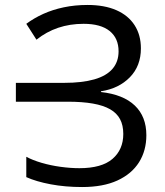

<svg xmlns="http://www.w3.org/2000/svg" viewBox="-20 -744 667 774"><path d="M548 -549Q548 -478 503.5 -432.5Q459 -387 387 -376V-373Q477 -363 523.5 -318.5Q570 -274 570 -199Q570 -137 540.5 -90Q511 -43 453.5 -16.5Q396 10 311 10Q243 10 184.5 -1Q126 -12 86 -30V-112Q112 -98 148 -87.5Q184 -77 224 -71.5Q264 -66 300 -66Q390 -66 433.5 -103.5Q477 -141 477 -204Q477 -239 464 -263.5Q451 -288 424 -303.5Q397 -319 354.5 -326.5Q312 -334 253 -334H44V-410H239Q311 -410 360 -424Q409 -438 433.5 -466.5Q458 -495 458 -537Q458 -590 422 -619Q386 -648 317 -648Q262 -648 214.5 -632Q167 -616 127 -584L86 -648Q117 -671 154.5 -688Q192 -705 237 -714.5Q282 -724 333 -724Q401 -724 449 -703Q497 -682 522.5 -642.5Q548 -603 548 -549Z"/></svg>

Font: Noto Sans Armenian
Style: Regular
Weight: 400
Designer: Monotype Design Team
Foundry: Monotype Imaging Inc.
Version: Version 2.007